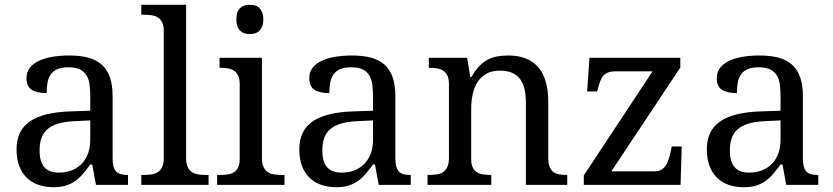

<svg xmlns="http://www.w3.org/2000/svg" viewBox="-20 -780 3515 810"><path d="M147 -145Q147 -98.1 166.7 -75Q186.5 -51.8 228 -51.8Q258.3 -51.8 283 -61.5Q307.6 -71.3 325 -89.4Q342.3 -107.4 351.6 -133.3Q360.8 -159.2 360.8 -190.9V-272L296.9 -269Q254.4 -267.1 225.8 -258.5Q197.3 -250 179.7 -234.6Q162.1 -219.2 154.5 -196.8Q147 -174.3 147 -145ZM268.1 -496.1Q239.3 -496.1 221.4 -488Q203.6 -480 193.6 -465.3Q183.6 -450.7 180.2 -430.7Q176.8 -410.6 176.8 -387.2Q135.3 -387.2 113.5 -401.4Q91.8 -415.5 91.8 -450.2Q91.8 -476.1 106 -494.1Q120.1 -512.2 144.8 -523.7Q169.4 -535.2 202.1 -540.5Q234.9 -545.9 272 -545.9Q317.9 -545.9 352.1 -536.9Q386.2 -527.8 409.2 -507.3Q432.1 -486.8 443.6 -453.9Q455.1 -420.9 455.1 -373V-113.8Q455.1 -92.8 458.5 -79.1Q461.9 -65.4 469.2 -57.1Q476.6 -48.8 488.5 -45.4Q500.5 -42 517.1 -42H520V0H384.8L369.1 -85.9H360.8Q345.2 -64.9 330.6 -47.4Q315.9 -29.8 298.3 -17.1Q280.8 -4.4 258.5 2.7Q236.3 9.8 205.1 9.8Q171.9 9.8 143.3 0.2Q114.7 -9.3 94 -29.1Q73.2 -48.8 61.5 -78.9Q49.8 -108.9 49.8 -149.9Q49.8 -229.5 106.4 -268.1Q163.1 -306.6 277.8 -310.1L360.8 -313V-373Q360.8 -399.9 357.9 -422.6Q355 -445.3 345.2 -461.7Q335.4 -478 317.1 -487.1Q298.8 -496.1 268.1 -496.1Z M588.9 -42Q606 -42 620.8 -44.4Q635.7 -46.9 646.7 -54.4Q657.7 -62 664.3 -76.2Q670.9 -90.3 670.9 -113.8V-649.9Q670.9 -671.9 664.3 -685.3Q657.7 -698.7 646.5 -706.1Q635.3 -713.4 620.4 -715.6Q605.5 -717.8 588.9 -717.8H576.2V-759.8H765.1V-113.8Q765.1 -90.3 771.5 -76.2Q777.8 -62 789.1 -54.4Q800.3 -46.9 815.2 -44.4Q830.1 -42 847.2 -42H859.9V0H576.2V-42Z M909.2 -42Q925.8 -42 940.7 -44.2Q955.6 -46.4 966.8 -53.2Q978 -60.1 984.6 -73.5Q991.2 -86.9 991.2 -108.9V-425.8Q991.2 -447.8 984.6 -461.2Q978 -474.6 966.8 -481.9Q955.6 -489.3 940.7 -491.7Q925.8 -494.1 909.2 -494.1H906.2V-536.1H1085V-113.8Q1085 -90.3 1091.6 -76.2Q1098.1 -62 1109.1 -54.4Q1120.1 -46.9 1135.3 -44.4Q1150.4 -42 1167 -42H1180.2V0H896V-42ZM977.1 -698.2Q977.1 -715.8 981.4 -727.5Q985.8 -739.3 993.7 -746.6Q1001.5 -753.9 1011.7 -756.8Q1022 -759.8 1034.2 -759.8Q1045.9 -759.8 1056.2 -756.8Q1066.4 -753.9 1074 -746.6Q1081.5 -739.3 1086.2 -727.5Q1090.8 -715.8 1090.8 -698.2Q1090.8 -680.7 1086.2 -668.9Q1081.5 -657.2 1074 -649.9Q1066.4 -642.6 1056.2 -639.4Q1045.9 -636.2 1034.2 -636.2Q1022 -636.2 1011.7 -639.4Q1001.5 -642.6 993.7 -649.9Q985.8 -657.2 981.4 -668.9Q977.1 -680.7 977.1 -698.2Z M1339.8 -145Q1339.8 -98.1 1359.6 -75Q1379.4 -51.8 1420.9 -51.8Q1451.2 -51.8 1475.8 -61.5Q1500.5 -71.3 1517.8 -89.4Q1535.2 -107.4 1544.4 -133.3Q1553.7 -159.2 1553.7 -190.9V-272L1489.7 -269Q1447.3 -267.1 1418.7 -258.5Q1390.1 -250 1372.6 -234.6Q1355 -219.2 1347.4 -196.8Q1339.8 -174.3 1339.8 -145ZM1460.9 -496.1Q1432.1 -496.1 1414.3 -488Q1396.5 -480 1386.5 -465.3Q1376.5 -450.7 1373 -430.7Q1369.6 -410.6 1369.6 -387.2Q1328.1 -387.2 1306.4 -401.4Q1284.7 -415.5 1284.7 -450.2Q1284.7 -476.1 1298.8 -494.1Q1313 -512.2 1337.6 -523.7Q1362.3 -535.2 1395 -540.5Q1427.7 -545.9 1464.8 -545.9Q1510.7 -545.9 1544.9 -536.9Q1579.1 -527.8 1602.1 -507.3Q1625 -486.8 1636.5 -453.9Q1647.9 -420.9 1647.9 -373V-113.8Q1647.9 -92.8 1651.4 -79.1Q1654.8 -65.4 1662.1 -57.1Q1669.4 -48.8 1681.4 -45.4Q1693.4 -42 1710 -42H1712.9V0H1577.6L1562 -85.9H1553.7Q1538.1 -64.9 1523.4 -47.4Q1508.8 -29.8 1491.2 -17.1Q1473.6 -4.4 1451.4 2.7Q1429.2 9.8 1397.9 9.8Q1364.7 9.8 1336.2 0.2Q1307.6 -9.3 1286.9 -29.1Q1266.1 -48.8 1254.4 -78.9Q1242.7 -108.9 1242.7 -149.9Q1242.7 -229.5 1299.3 -268.1Q1356 -306.6 1470.7 -310.1L1553.7 -313V-373Q1553.7 -399.9 1550.8 -422.6Q1547.9 -445.3 1538.1 -461.7Q1528.3 -478 1510 -487.1Q1491.7 -496.1 1460.9 -496.1Z M2052.7 -42V0H1783.7V-42H1792Q1809.1 -42 1824 -44.4Q1838.9 -46.9 1849.9 -54.4Q1860.8 -62 1867.4 -76.2Q1874 -90.3 1874 -113.8V-425.8Q1874 -447.8 1867.4 -461.2Q1860.8 -474.6 1849.6 -481.9Q1838.4 -489.3 1823.5 -491.7Q1808.6 -494.1 1792 -494.1H1789.1V-536.1H1950.7L1963.9 -455.1H1968.8Q1984.4 -482.9 2001.7 -500.7Q2019 -518.6 2038.3 -528.6Q2057.6 -538.6 2079.3 -542.2Q2101.1 -545.9 2125 -545.9Q2164.6 -545.9 2195.6 -534.4Q2226.6 -522.9 2248.3 -499.3Q2270 -475.6 2281.5 -438.5Q2293 -401.4 2293 -350.1V-113.8Q2293 -90.3 2298.6 -76.2Q2304.2 -62 2314.5 -54.4Q2324.7 -46.9 2338.9 -44.4Q2353 -42 2369.6 -42H2373V0H2198.7V-345.2Q2198.7 -377.9 2192.9 -403.3Q2187 -428.7 2174.1 -446.3Q2161.1 -463.9 2140.1 -472.9Q2119.1 -481.9 2088.9 -481.9Q2054.7 -481.9 2031.5 -468.8Q2008.3 -455.6 1994.1 -433.1Q1980 -410.6 1973.9 -381.3Q1967.8 -352.1 1967.8 -319.8V-108.9Q1967.8 -86.9 1974.4 -73.5Q1981 -60.1 1992.2 -53.2Q2003.4 -46.4 2018.3 -44.2Q2033.2 -42 2049.8 -42Z M2740.7 -57.1Q2758.3 -57.1 2769.8 -64Q2781.2 -70.8 2788.8 -82Q2796.4 -93.3 2801 -108.2Q2805.7 -123 2809.1 -139.2L2814 -162.1H2856L2851.1 0H2442.9V-40L2732.9 -479H2576.7Q2557.1 -479 2544.4 -473.9Q2531.7 -468.8 2523.7 -458.5Q2515.6 -448.2 2510.5 -433.1Q2505.4 -418 2500 -397.9L2499 -394H2457L2466.8 -536.1H2850.1V-495.1L2559.1 -57.1Z M3059.1 -145Q3059.1 -98.1 3078.9 -75Q3098.6 -51.8 3140.1 -51.8Q3170.4 -51.8 3195.1 -61.5Q3219.7 -71.3 3237.1 -89.4Q3254.4 -107.4 3263.7 -133.3Q3272.9 -159.2 3272.9 -190.9V-272L3209 -269Q3166.5 -267.1 3137.9 -258.5Q3109.4 -250 3091.8 -234.6Q3074.2 -219.2 3066.7 -196.8Q3059.1 -174.3 3059.1 -145ZM3180.2 -496.1Q3151.4 -496.1 3133.5 -488Q3115.7 -480 3105.7 -465.3Q3095.7 -450.7 3092.3 -430.7Q3088.9 -410.6 3088.9 -387.2Q3047.4 -387.2 3025.6 -401.4Q3003.9 -415.5 3003.9 -450.2Q3003.9 -476.1 3018.1 -494.1Q3032.2 -512.2 3056.9 -523.7Q3081.5 -535.2 3114.3 -540.5Q3147 -545.9 3184.1 -545.9Q3230 -545.9 3264.2 -536.9Q3298.3 -527.8 3321.3 -507.3Q3344.2 -486.8 3355.7 -453.9Q3367.2 -420.9 3367.2 -373V-113.8Q3367.2 -92.8 3370.6 -79.1Q3374 -65.4 3381.3 -57.1Q3388.7 -48.8 3400.6 -45.4Q3412.6 -42 3429.2 -42H3432.1V0H3296.9L3281.2 -85.9H3272.9Q3257.3 -64.9 3242.7 -47.4Q3228 -29.8 3210.4 -17.1Q3192.9 -4.4 3170.7 2.7Q3148.4 9.8 3117.2 9.8Q3084 9.8 3055.4 0.2Q3026.9 -9.3 3006.1 -29.1Q2985.4 -48.8 2973.6 -78.9Q2961.9 -108.9 2961.9 -149.9Q2961.9 -229.5 3018.6 -268.1Q3075.2 -306.6 3189.9 -310.1L3272.9 -313V-373Q3272.9 -399.9 3270 -422.6Q3267.1 -445.3 3257.3 -461.7Q3247.6 -478 3229.2 -487.1Q3210.9 -496.1 3180.2 -496.1Z"/></svg>

Font: Droid-TTFautohint Serif
Style: Regular
Weight: 400
Foundry: Ascender Corporation
Version: Version 1.00; ttfautohint (v1.00rc1.4-1a1c-dirty) -l 8 -r 50